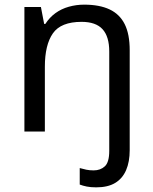

<svg xmlns="http://www.w3.org/2000/svg" viewBox="-20 -566 658 826"><path d="M394 240Q370 240 353 236.5Q336 233 323 228V157Q337 161 351 164Q365 167 383 167Q412 167 431 149.5Q450 132 450 83V-344Q450 -409 421 -440.5Q392 -472 331 -472Q242 -472 207.5 -422.5Q173 -373 173 -279V0H85V-536H156L170 -463H175Q193 -491 218.5 -509.5Q244 -528 276 -537Q308 -546 342 -546Q408 -546 451.5 -525.5Q495 -505 516.5 -462Q538 -419 538 -350V80Q538 130 522.5 166Q507 202 475.5 221Q444 240 394 240Z"/></svg>

Font: Noto Sans Cherokee
Style: Regular
Weight: 400
Designer: Monotype Design Team
Foundry: Monotype Imaging Inc.
Version: Version 2.001